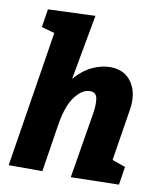

<svg xmlns="http://www.w3.org/2000/svg" viewBox="-87 -852 779 926"><g transform="rotate(10 302.5 -388.5)"><path d="M323 5 377 -322Q383 -363 378 -391.5Q373 -420 342 -420Q305 -420 270 -374.5Q235 -329 220 -236L183 0H18L124 -666L60 -684L74 -773L305 -782L247 -463Q285 -508 330.5 -529.5Q376 -551 419 -551Q490 -551 525.5 -498Q561 -445 547 -362L507 -112L572 -89L558 0Z"/></g></svg>

Font: Bitter ExtraBold
Style: Italic
Weight: 800
Italic angle: -9°
Designer: Sol Matas, and Bitter project Authors
Foundry: Sol Matas
Version: Version 2.001